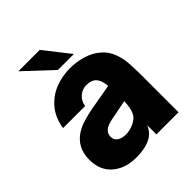

<svg xmlns="http://www.w3.org/2000/svg" viewBox="-214 -890 1030 1030"><g transform="rotate(-45 300.5 -375.5)"><path d="M33 -159Q33 -249 104 -296Q131 -313 163.5 -323Q196 -333 238 -341L385 -367Q382 -410 362 -433Q343 -453 305 -453Q275 -453 251 -433Q227 -413 221 -378H54Q64 -446 101.5 -491Q139 -536 192.5 -557.5Q246 -579 306 -579Q358 -579 403.5 -565Q449 -551 482 -523Q515 -495 530 -457Q545 -419 548.5 -378Q552 -337 552 -269V0H384V-69Q370 -36 344 -18Q301 12 219 12Q138 12 85.5 -32.5Q33 -77 33 -159ZM329 -129Q362 -144 374 -171Q386 -198 388 -248L285 -228Q257 -223 241.5 -217Q226 -211 216 -201Q201 -186 201 -165Q201 -140 220 -127.5Q239 -115 268 -115Q298 -115 329 -129ZM262 -763 376 -618H255L100 -763Z"/></g></svg>

Font: Open Sauce One Black
Style: Regular
Weight: 900
Designer: Alfredo Marco Pradil
Foundry: Creative Sauce Fz LLC
Version: Version 1.477